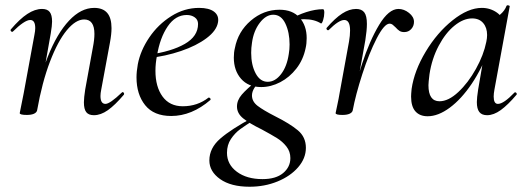

<svg xmlns="http://www.w3.org/2000/svg" viewBox="-20 -429 2002 730"><path d="M299 -40Q299 -57 304 -89L333 -248Q339 -278 339 -300Q339 -355 300 -355Q268 -355 234 -314Q200 -273 170 -194.5Q140 -116 121 -9L107 -10Q127 -126 162 -214Q197 -302 242.5 -350.5Q288 -399 338 -399Q371 -399 387.5 -380Q404 -361 404 -322Q404 -299 398 -267L365 -89Q362 -74 362 -64Q362 -34 381 -34Q398 -34 443 -77Q445 -79 446 -79Q449 -79 451 -75.5Q453 -72 451 -69Q417 -29 390 -10Q363 9 337 9Q317 9 308 -2.5Q299 -14 299 -40ZM55 1 59 -19Q68 -62 70 -74L111 -297Q114 -312 114 -322Q114 -353 95 -353Q84 -353 67 -341.5Q50 -330 29 -309Q28 -308 26 -308Q23 -308 21 -311.5Q19 -315 21 -317Q55 -357 84 -376Q113 -395 140 -395Q160 -395 169 -383.5Q178 -372 178 -347Q178 -332 173 -302L121 -9Q119 -1 109 3.5Q99 8 82 8Q55 8 55 1Z M499 -135Q499 -157 504 -185Q514 -237 547.5 -286.5Q581 -336 631 -367.5Q681 -399 737 -399Q775 -399 794 -384.5Q813 -370 809 -345Q804 -313 765.5 -284Q727 -255 668 -235Q609 -215 544 -208L546 -221Q632 -233 682.5 -262Q733 -291 733 -338Q733 -354 720.5 -363Q708 -372 690 -372Q647 -372 617.5 -328.5Q588 -285 577 -218Q571 -188 571 -160Q571 -99 598 -62Q625 -25 675 -25Q731 -25 773 -58H774Q777 -58 779.5 -55Q782 -52 780 -49Q709 12 631 12Q565 12 532 -29Q499 -70 499 -135Z M776 181Q776 134 817.5 98Q859 62 941 18L948 26Q914 47 893.5 62Q873 77 858 99.5Q843 122 843 152Q843 196 880.5 224Q918 252 978 252Q1029 252 1056.5 229Q1084 206 1084 172Q1084 147 1069 128Q1054 109 1033 96Q1012 83 975 63Q928 40 904.5 21Q881 2 881 -24Q881 -48 899.5 -69.5Q918 -91 958 -123L968 -115Q956 -109 947 -94.5Q938 -80 938 -66Q938 -43 959.5 -26.5Q981 -10 1026 13Q1082 41 1112.5 66.5Q1143 92 1143 133Q1143 173 1113.5 207Q1084 241 1035 261Q986 281 929 281Q858 281 817 252Q776 223 776 181ZM869 -210Q869 -230 873 -246Q885 -309 933.5 -350.5Q982 -392 1043 -392Q1092 -392 1119 -362Q1146 -332 1146 -284Q1146 -263 1142 -246Q1133 -202 1107 -168.5Q1081 -135 1045.5 -116.5Q1010 -98 973 -98Q924 -98 896.5 -129.5Q869 -161 869 -210ZM1078 -224Q1081 -241 1081 -260Q1081 -306 1065 -339.5Q1049 -373 1019 -373Q991 -373 967.5 -342Q944 -311 938 -266Q935 -247 935 -228Q935 -182 952 -150Q969 -118 998 -118Q1026 -118 1048.5 -147Q1071 -176 1078 -224ZM1208 -394Q1213 -394 1213 -381Q1213 -367 1208.5 -352.5Q1204 -338 1200 -340Q1175 -356 1136 -356Q1105 -356 1081 -346L1080 -353Q1110 -372 1144.5 -383Q1179 -394 1208 -394Z M1495 -395Q1516 -395 1535 -380Q1554 -365 1554 -346Q1554 -330 1543.5 -318.5Q1533 -307 1517 -307Q1506 -307 1499 -311.5Q1492 -316 1484 -325Q1479 -330 1473.5 -334.5Q1468 -339 1461 -339Q1441 -339 1412 -282.5Q1383 -226 1357.5 -147Q1332 -68 1321 -9L1311 -10Q1327 -95 1356 -184.5Q1385 -274 1421.5 -334.5Q1458 -395 1495 -395ZM1256 1Q1257 -5 1262.5 -30Q1268 -55 1271 -74L1307 -271Q1311 -294 1311 -313Q1311 -353 1289 -353Q1268 -353 1230 -315Q1229 -314 1227 -314Q1224 -314 1222 -317.5Q1220 -321 1222 -323Q1254 -360 1281 -377.5Q1308 -395 1334 -395Q1355 -395 1365 -382Q1375 -369 1375 -338Q1375 -314 1369 -276L1321 -9Q1319 -1 1309 3.5Q1299 8 1282 8Q1256 8 1256 1Z M1543 -62Q1543 -71 1545 -91Q1555 -160 1598.5 -232.5Q1642 -305 1701 -352Q1760 -399 1812 -399Q1844 -399 1869.5 -381Q1895 -363 1898 -328L1850 -357Q1864 -359 1881.5 -373.5Q1899 -388 1906 -407Q1908 -409 1910 -409Q1913 -409 1916 -407.5Q1919 -406 1918 -405L1860 -89Q1857 -73 1857 -62Q1857 -34 1873 -34Q1895 -34 1936 -77Q1937 -78 1939 -78Q1942 -78 1944 -74.5Q1946 -71 1944 -69Q1911 -30 1884 -10.5Q1857 9 1832 9Q1812 9 1802.5 -3Q1793 -15 1793 -41Q1793 -57 1798 -89L1822 -229L1841 -246Q1813 -169 1773.5 -110.5Q1734 -52 1690 -19.5Q1646 13 1606 13Q1576 13 1559.5 -5.5Q1543 -24 1543 -62ZM1829 -270Q1832 -284 1832 -296Q1832 -324 1817 -341.5Q1802 -359 1775 -359Q1742 -359 1708 -331.5Q1674 -304 1648 -255Q1622 -206 1613 -147Q1609 -115 1609 -105Q1609 -44 1651 -44Q1685 -44 1722.5 -79Q1760 -114 1789.5 -167Q1819 -220 1829 -270Z"/></svg>

Font: Cormorant Garamond Medium
Style: Italic
Weight: 500
Italic angle: -10°
Designer: Christian Thalmann (Catharsis Fonts)
Foundry: Catharsis Fonts
Version: Version 4.000